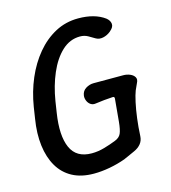

<svg xmlns="http://www.w3.org/2000/svg" viewBox="-104 -762 764 856"><g transform="rotate(-15 278.0 -333.5)"><path d="M225 10Q167 10 126 -12Q85 -34 61 -75Q37 -116 30 -172Q23 -228 34 -295L42 -347Q53 -415 78.5 -474.5Q104 -534 142 -579.5Q180 -625 228.5 -651Q277 -677 335 -677Q411 -677 457 -643Q472 -631 474 -615.5Q476 -600 458 -585L456 -583Q440 -570 421 -566Q402 -562 387 -571Q374 -579 358 -588Q342 -597 322 -597Q275 -597 238.5 -563Q202 -529 177.5 -472Q153 -415 142 -347L134 -295Q118 -193 143 -136.5Q168 -80 239 -80Q268 -80 297.5 -88.5Q327 -97 352 -107Q373 -115 380.5 -131.5Q388 -148 391.5 -184.5Q395 -221 401 -288Q402 -293 399.5 -296Q397 -299 392 -298Q373 -297 353 -295Q333 -293 312 -290Q299 -288 289 -295Q279 -302 274 -314.5Q269 -327 271 -339Q274 -359 291 -369.5Q308 -380 327 -380H464Q480 -380 494.5 -374Q509 -368 515.5 -357Q522 -346 514 -331L500 -300Q493 -282 486 -250Q479 -218 474 -179Q469 -140 467 -98Q466 -78 454.5 -63.5Q443 -49 423 -40L381 -21Q378 -20 376 -19Q374 -18 372 -17Q336 -4 298 3Q260 10 225 10Z"/></g></svg>

Font: Winky Sans
Style: Italic
Weight: 400
Italic angle: -8.97852°
Designer: Simon Atzbach
Foundry: typofactur
Version: Version 1.205